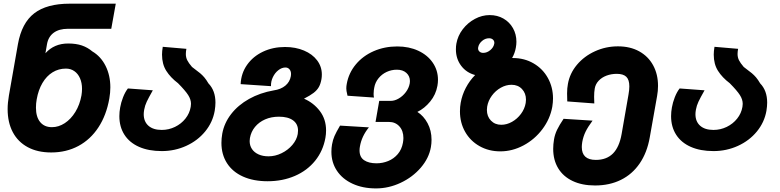

<svg xmlns="http://www.w3.org/2000/svg" viewBox="-20 -810 4240 1044"><path d="M21.5 -217Q21.5 -250.5 28.5 -291L77.5 -570Q98 -685 166 -737.5Q234 -790 358.5 -790H609.5L585 -653.5H350Q301 -653.5 271.8 -631.8Q242.5 -610 235.5 -569.5L227 -520.5Q274.5 -573.5 350.5 -573.5Q393.5 -573.5 425 -562.8Q456.5 -552 482 -530.5Q528.5 -503 554.2 -451.5Q580 -400 580 -335Q580 -306.5 574.5 -274.5Q558.5 -183.5 515.2 -117.5Q472 -51.5 406.2 -16.2Q340.5 19 258.5 19Q184 19 130.8 -9.8Q77.5 -38.5 49.5 -91.5Q21.5 -144.5 21.5 -217ZM423 -291.5Q426 -310.5 426 -327Q426 -359.5 415 -384.5Q404 -409.5 384.2 -423.2Q364.5 -437 338.5 -437Q298.5 -437 265.8 -416.8Q233 -396.5 210.8 -358.8Q188.5 -321 179.5 -269.5Q175.5 -248 175.5 -224.5Q175.5 -174.5 198.2 -146.5Q221 -118.5 262.5 -118.5Q298.5 -118.5 332 -140.2Q365.5 -162 389.8 -201.5Q414 -241 423 -291.5Z M629 -178.5Q629 -201.5 633.5 -226Q638 -252.5 649.2 -281.2Q660.5 -310 675.5 -329L811 -319Q787.5 -277.5 777.8 -256.8Q768 -236 764 -213.5Q761.5 -199.5 761.5 -189Q761.5 -149 787.2 -126.2Q813 -103.5 859.5 -103.5Q897.5 -103.5 931.5 -120Q965.5 -136.5 988.2 -165Q1011 -193.5 1017 -229Q1018.5 -238 1018.5 -245.5Q1018.5 -269 1003.2 -293Q988 -317 948 -357.5Q907 -388.5 884 -425Q861 -461.5 861 -513Q861 -531.5 865 -555.5L993.5 -544.5Q990.5 -529 990.5 -516.5Q990.5 -498 998 -482.8Q1005.5 -467.5 1024 -446Q1055.5 -422.5 1068 -412Q1080.5 -401.5 1091 -389.2Q1101.5 -377 1113.5 -356.5Q1151.5 -317.5 1151.5 -252Q1151.5 -232.5 1147.5 -207.5Q1136.5 -145 1095.5 -95Q1054.5 -45 992.5 -16.8Q930.5 11.5 859.5 11.5Q788 11.5 736 -11.5Q684 -34.5 656.5 -77.5Q629 -120.5 629 -178.5Z M1184 -33Q1184 -57 1188.5 -83Q1199 -141 1236.8 -189.8Q1274.5 -238.5 1334.2 -272Q1394 -305.5 1468 -318.5Q1507 -324 1531.5 -344.2Q1556 -364.5 1561.5 -396Q1562.5 -404 1562.5 -407.5Q1562.5 -423.5 1554 -433.2Q1545.5 -443 1532 -443Q1512.5 -443 1493.8 -428.5Q1475 -414 1463.8 -390.5Q1452.5 -367 1453.5 -341.5L1288.5 -352.5Q1291 -411.5 1323.5 -457.5Q1356 -503.5 1410 -529Q1464 -554.5 1529.5 -554.5Q1587 -554.5 1632.8 -535.2Q1678.5 -516 1704.2 -482Q1730 -448 1730 -405Q1730 -391.5 1728 -380Q1723.5 -354 1713.8 -336.8Q1704 -319.5 1685.2 -305Q1666.5 -290.5 1633 -273.5Q1685 -251 1719 -206.5Q1753 -162 1753 -100.5Q1753 -80.5 1749.5 -61Q1737 10 1693.8 63.8Q1650.5 117.5 1583.5 146.5Q1516.5 175.5 1435 175.5Q1358 175.5 1301.2 150Q1244.5 124.5 1214.2 77.2Q1184 30 1184 -33ZM1599 -81.5Q1600.5 -91.5 1600.5 -100Q1600.5 -136 1573.2 -155.8Q1546 -175.5 1497 -175.5Q1455 -175.5 1421.5 -160.8Q1388 -146 1366.5 -119.8Q1345 -93.5 1339 -59.5Q1337.5 -51.5 1337.5 -43Q1337.5 -18.5 1350 0.2Q1362.5 19 1385.8 29.5Q1409 40 1440 40Q1476.5 40 1511.2 23Q1546 6 1569.8 -22Q1593.5 -50 1599 -81.5Z M1782 15.5Q1782 -5.5 1785.5 -25Q1790 -50 1798.8 -70.2Q1807.5 -90.5 1829 -127L1986 -117.5Q1946.5 -69.5 1937 -13Q1935 -3 1935 8Q1935 44.5 1960 61.2Q1985 78 2027.5 78Q2060.5 78 2091 65.5Q2121.5 53 2143 27.8Q2164.5 2.5 2171 -34Q2173.5 -49 2173.5 -59.5Q2173.5 -99 2151.5 -123Q2129.5 -147 2095 -147H2022L2042 -261.5H2105Q2126 -261.5 2148.2 -274.5Q2170.5 -287.5 2187 -309.5Q2203.5 -331.5 2208 -357Q2209 -365 2209 -369Q2209 -396 2189.8 -413.5Q2170.5 -431 2138 -431Q2108.5 -431 2082.2 -418.8Q2056 -406.5 2038 -384.2Q2020 -362 2015 -333.5Q2014 -330 2012.8 -320.2Q2011.5 -310.5 2011.5 -300Q2011.5 -288 2013.5 -279.5L1869.5 -289.5L1867.5 -299.5Q1865.5 -307.5 1864.2 -314.8Q1863 -322 1863 -329Q1863 -341.5 1865.5 -354Q1876 -413 1914.5 -459.5Q1953 -506 2012 -531.8Q2071 -557.5 2140 -557.5Q2204 -557.5 2254.5 -534Q2305 -510.5 2333.2 -469Q2361.5 -427.5 2361.5 -376Q2361.5 -360 2358.5 -343.5Q2350 -295.5 2319.2 -258Q2288.5 -220.5 2249.5 -201.5Q2283.5 -180 2305 -140Q2326.5 -100 2326.5 -50Q2326.5 -29.5 2323 -10Q2312.5 50 2268 101.8Q2223.5 153.5 2158.5 184Q2093.5 214.5 2024.5 214.5Q1952.5 214.5 1897.5 189.2Q1842.5 164 1812.2 118.8Q1782 73.5 1782 15.5Z M2481 -204.5Q2481 -229.5 2485 -251Q2492.5 -293.5 2512.8 -332.2Q2533 -371 2563.5 -402Q2516 -414.5 2487.5 -452.5Q2459 -490.5 2459 -541.5Q2459 -559.5 2461.5 -572.5Q2469 -615.5 2496.2 -651Q2523.5 -686.5 2562.2 -707.2Q2601 -728 2642.5 -728Q2684.5 -728 2717.5 -709Q2750.5 -690 2769.2 -657Q2788 -624 2788 -583Q2788 -568 2785 -551.5Q2780 -521.5 2764.5 -494.5H2768.5Q2831.5 -494.5 2881.5 -465.2Q2931.5 -436 2959.2 -385.8Q2987 -335.5 2987 -274.5Q2987 -254 2983 -229Q2971 -163 2929.2 -107.5Q2887.5 -52 2826.8 -19.5Q2766 13 2700.5 13Q2637.5 13 2587.2 -15.5Q2537 -44 2509 -93.5Q2481 -143 2481 -204.5ZM2838.5 -250Q2840 -259 2840 -268Q2840 -303 2818.2 -326Q2796.5 -349 2761.5 -349Q2731.5 -349 2703 -333Q2674.5 -317 2654.5 -289.8Q2634.5 -262.5 2629 -230.5Q2627.5 -221.5 2627.5 -212.5Q2627.5 -177 2649.5 -154.2Q2671.5 -131.5 2705.5 -131.5Q2735.5 -131.5 2764 -147.5Q2792.5 -163.5 2812.8 -190.8Q2833 -218 2838.5 -250ZM2667.5 -572.5Q2668 -574 2668 -577Q2668 -588 2660 -595Q2652 -602 2639.5 -602Q2618 -602 2600.8 -587Q2583.5 -572 2580 -552Q2580 -549.5 2579.5 -547Q2579.5 -536.5 2587.2 -529.5Q2595 -522.5 2607.5 -522.5Q2628 -522.5 2646 -537.5Q2664 -552.5 2667.5 -572.5Z M2988 -0.5Q2988 -25 2992.5 -52Q2997 -79 3009.2 -104.5Q3021.5 -130 3044.5 -164L3202 -154Q3176.5 -119.5 3164 -93.8Q3151.5 -68 3146 -38Q3143.5 -21.5 3143.5 -10.5Q3143.5 59.5 3220 59.5Q3278 59.5 3312.8 24.8Q3347.5 -10 3360 -81L3397.5 -296Q3402 -321.5 3402 -340.5Q3402 -376.5 3385.5 -392.5Q3369 -408.5 3333.5 -408.5Q3304 -408.5 3278 -398.8Q3252 -389 3235 -370.8Q3218 -352.5 3214 -329Q3210.5 -309.5 3210.5 -283.5L3211.5 -247.5L3064.5 -258.5L3063.5 -301.5Q3063.5 -330.5 3068 -353.5Q3078 -411 3117.2 -457.8Q3156.5 -504.5 3215.2 -531.2Q3274 -558 3340 -558Q3406.5 -558 3455.8 -530.8Q3505 -503.5 3531.5 -454.8Q3558 -406 3558 -343Q3558 -315 3553 -288L3513 -62.5Q3498.5 20 3458.2 78.8Q3418 137.5 3356.2 168Q3294.5 198.5 3215.5 198.5Q3145 198.5 3093.8 174.2Q3042.5 150 3015.2 105Q2988 60 2988 -0.5Z M3629 -178.5Q3629 -201.5 3633.5 -226Q3638 -252.5 3649.2 -281.2Q3660.5 -310 3675.5 -329L3811 -319Q3787.5 -277.5 3777.8 -256.8Q3768 -236 3764 -213.5Q3761.5 -199.5 3761.5 -189Q3761.5 -149 3787.2 -126.2Q3813 -103.5 3859.5 -103.5Q3897.5 -103.5 3931.5 -120Q3965.5 -136.5 3988.2 -165Q4011 -193.5 4017 -229Q4018.5 -238 4018.5 -245.5Q4018.5 -269 4003.2 -293Q3988 -317 3948 -357.5Q3907 -388.5 3884 -425Q3861 -461.5 3861 -513Q3861 -531.5 3865 -555.5L3993.5 -544.5Q3990.5 -529 3990.5 -516.5Q3990.5 -498 3998 -482.8Q4005.5 -467.5 4024 -446Q4055.5 -422.5 4068 -412Q4080.5 -401.5 4091 -389.2Q4101.5 -377 4113.5 -356.5Q4151.5 -317.5 4151.5 -252Q4151.5 -232.5 4147.5 -207.5Q4136.5 -145 4095.5 -95Q4054.5 -45 3992.5 -16.8Q3930.5 11.5 3859.5 11.5Q3788 11.5 3736 -11.5Q3684 -34.5 3656.5 -77.5Q3629 -120.5 3629 -178.5Z"/></svg>

Font: JuliaMono Black
Style: Italic
Weight: 900
Italic angle: -9°
Monospace: yes
Designer: cormullion
Foundry: corm
Version: Version 0.057; ttfautohint (v1.8.4)